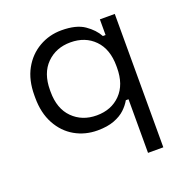

<svg xmlns="http://www.w3.org/2000/svg" viewBox="-126 -618 897 932"><g transform="rotate(-20 322.0 -151.5)"><path d="M482 200V-77H468Q456 -55 434 -34Q412 -13 376.5 0.5Q341 14 290 14Q226 14 173.5 -16Q121 -46 90 -103Q59 -160 59 -238V-251Q59 -330 90 -386Q121 -442 174 -472.5Q227 -503 290 -503Q366 -503 408 -474Q450 -445 470 -408H484V-489H561V200ZM311 -56Q387 -56 434.5 -104.5Q482 -153 482 -240V-249Q482 -336 434.5 -384.5Q387 -433 311 -433Q236 -433 187.5 -384.5Q139 -336 139 -249V-240Q139 -153 187.5 -104.5Q236 -56 311 -56Z"/></g></svg>

Font: Space Grotesk Light
Style: Regular
Weight: 400
Version: Version 2.000